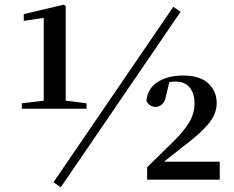

<svg xmlns="http://www.w3.org/2000/svg" viewBox="-20 -771 1006 824"><path d="M73.7 -304.4V-327.6L173.4 -339.6H259L351.5 -327.6V-304.4ZM167.7 -304.4V-694.2L82 -681.5V-710.4L253.8 -751L262 -745V-304.4ZM611.5 0V-53.3L720.8 -160.2Q768.4 -206.9 791.6 -245.1Q814.8 -283.4 814.8 -327.2Q814.8 -370.4 793.8 -395.6Q772.7 -420.9 734.6 -420.9Q722 -420.9 709.7 -419.2Q697.4 -417.5 684 -411.2L708.9 -426.9L693.3 -363.6Q688 -333.5 675 -322.9Q662.1 -312.2 648.1 -312.2Q622.4 -312.2 608.2 -338Q613.8 -393 657.9 -419.9Q702 -446.9 765.2 -446.9Q838.9 -446.9 874.5 -412.7Q910 -378.5 910 -329Q910 -281.5 873.6 -238.3Q837.3 -195.2 762.2 -139.2L656.3 -55.2L675.8 -90.7L676.1 -77.3H923.1V0ZM240.9 32.6 209.6 11.2 723.7 -741.7 755 -720.3Z"/></svg>

Font: Early Summer Mincho VF
Style: Regular
Weight: 250
Designer: GuiWonder
Version: Version 1.002